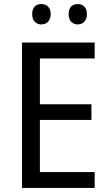

<svg xmlns="http://www.w3.org/2000/svg" viewBox="-20 -923 540 943"><path d="M138 -854C138 -820 158 -803 183 -803C208 -803 229 -820 229 -854C229 -888 208 -903 183 -903C158 -903 138 -889 138 -854ZM317 -854C317 -820 337 -803 362 -803C386 -803 407 -820 407 -854C407 -888 386 -903 362 -903C337 -903 317 -889 317 -854ZM445 0V-78H176V-334H429V-411H176V-636H445V-714H88V0Z"/></svg>

Font: Noto Sans Bengali SemiCondensed
Style: Regular
Weight: 400
Width: 4
Designer: Jelle Bosma - Monotype Design Team
Foundry: Monotype Imaging Inc.
Version: Version 2.003